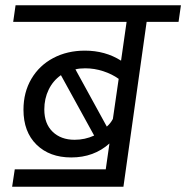

<svg xmlns="http://www.w3.org/2000/svg" viewBox="-20 -708 706 728"><path d="M657 -625H536L448 0H26L36 -66H381L395 -164Q336 -111 250 -111Q168 -111 118.5 -159.5Q69 -208 69 -292Q69 -358 99 -409Q129 -460 182 -488Q235 -516 302 -516Q379 -516 439 -478L460 -625H30L39 -688H666ZM408 -257 430 -409Q405 -427 371.5 -438Q338 -449 303 -449Q281 -449 266 -445L385 -228Q399 -240 408 -257ZM263 -178Q302 -178 337 -194L211 -423Q181 -402 164.5 -368Q148 -334 148 -293Q148 -239 179.5 -208.5Q211 -178 263 -178Z"/></svg>

Font: FiraGO Book
Style: Italic
Weight: 350
Italic angle: -8°
Designer: bBox Type GmbH
Foundry: bBox Type GmbH
Version: Version 1.001